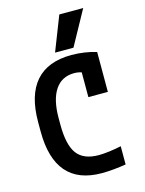

<svg xmlns="http://www.w3.org/2000/svg" viewBox="-145 -1085 890 1180"><g transform="rotate(-15 300.0 -495.0)"><path d="M353 10Q204 10 129.5 -76.5Q55 -163 55 -335V-395Q55 -566 131.5 -653Q208 -740 359 -740Q400 -740 440.5 -734Q481 -728 517 -717V-463H393V-694L438 -598Q395 -628 346 -628Q267 -628 225 -565.5Q183 -503 183 -386V-344Q183 -215 225 -158.5Q267 -102 363 -102Q393 -102 431.5 -107Q470 -112 507 -120V-4Q472 2 430 6Q388 10 353 10ZM383 -780H266L352 -1000H504Z"/></g></svg>

Font: M PLUS Code Latin Expanded SemiBold
Style: Regular
Weight: 600
Width: 7
Designer: Coji Morishita
Foundry: UNDERFOREST DESIGN
Version: Version 1.002; ttfautohint (v1.8.3)